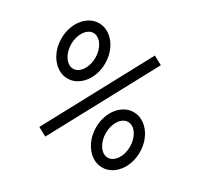

<svg xmlns="http://www.w3.org/2000/svg" viewBox="-155 -928 1198 1146"><g transform="rotate(30 444.5 -354.5)"><path d="M70.8 -537.1Q70.8 -576.7 82.5 -611.3Q94.2 -646 114.7 -671.9Q135.3 -697.8 162.6 -712.6Q189.9 -727.5 221.2 -727.5Q252.4 -727.5 279.8 -712.6Q307.1 -697.8 327.6 -671.9Q348.1 -646 359.9 -611.3Q371.6 -576.7 371.6 -537.1Q371.6 -497.6 359.9 -462.9Q348.1 -428.2 327.6 -402.3Q307.1 -376.5 279.8 -361.6Q252.4 -346.7 221.2 -346.7Q189.9 -346.7 162.6 -361.6Q135.3 -376.5 114.7 -402.3Q94.2 -428.2 82.5 -462.9Q70.8 -497.6 70.8 -537.1ZM515.1 -180.7Q515.1 -220.2 526.9 -254.9Q538.6 -289.6 559.1 -315.4Q579.6 -341.3 606.9 -356.2Q634.3 -371.1 665.5 -371.1Q696.8 -371.1 724.1 -356.2Q751.5 -341.3 772 -315.4Q792.5 -289.6 804.2 -254.9Q815.9 -220.2 815.9 -180.7Q815.9 -141.1 804.2 -106.4Q792.5 -71.8 772 -45.9Q751.5 -20 724.1 -5.1Q696.8 9.8 665.5 9.8Q634.3 9.8 606.9 -5.1Q579.6 -20 559.1 -45.9Q538.6 -71.8 526.9 -106.4Q515.1 -141.1 515.1 -180.7ZM138.2 -537.1Q138.2 -511.7 144.8 -489.3Q151.4 -466.8 162.6 -450.2Q173.8 -433.6 189 -423.8Q204.1 -414.1 221.2 -414.1Q238.3 -414.1 253.4 -423.8Q268.6 -433.6 279.8 -450.2Q291 -466.8 297.6 -489.3Q304.2 -511.7 304.2 -537.1Q304.2 -562.5 297.6 -585Q291 -607.4 279.8 -624Q268.6 -640.6 253.4 -650.4Q238.3 -660.2 221.2 -660.2Q204.1 -660.2 189 -650.4Q173.8 -640.6 162.6 -624Q151.4 -607.4 144.8 -585Q138.2 -562.5 138.2 -537.1ZM582.5 -180.7Q582.5 -155.3 589.1 -132.8Q595.7 -110.4 606.9 -93.8Q618.2 -77.1 633.3 -67.4Q648.4 -57.6 665.5 -57.6Q682.6 -57.6 697.8 -67.4Q712.9 -77.1 724.1 -93.8Q735.4 -110.4 741.9 -132.8Q748.5 -155.3 748.5 -180.7Q748.5 -206.1 741.9 -228.5Q735.4 -251 724.1 -267.6Q712.9 -284.2 697.8 -293.9Q682.6 -303.7 665.5 -303.7Q648.4 -303.7 633.3 -293.9Q618.2 -284.2 606.9 -267.6Q595.7 -251 589.1 -228.5Q582.5 -206.1 582.5 -180.7ZM605 -726.6 664.6 -694.3 280.3 19.5 220.7 -12.7Z"/></g></svg>

Font: AnjaliOldLipi
Style: Regular
Weight: 400
Italic angle: -12°
Designer: Kevin & Siji
Foundry: Kevin & Siji
Version: Version 0.730 2004